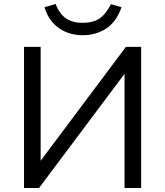

<svg xmlns="http://www.w3.org/2000/svg" viewBox="-20 -939 825 959"><path d="M100 0V-705H183V-124H174L609 -705H685V0H602V-581H610L175 0ZM393 -763Q348 -763 309.5 -779Q271 -795 243.5 -826Q216 -857 202 -903L258 -919Q277 -869 310 -847Q343 -825 392 -825Q444 -825 476 -846Q508 -867 534 -918L587 -903Q561 -829 509.5 -796Q458 -763 393 -763Z"/></svg>

Font: Nunito Sans 9pt
Style: Regular
Weight: 400
Version: Version 3.101;gftools[0.9.27]